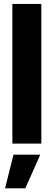

<svg xmlns="http://www.w3.org/2000/svg" viewBox="-20 -748 280 1000"><path d="M195.3 -727.5V0H44.4V-727.5ZM6.3 232.9 50.3 57.6H189.9L111.8 232.9Z"/></svg>

Font: Inter Tight
Style: Bold
Weight: 700
Designer: Rasmus Andersson
Foundry: rsms
Version: Version 3.004; ttfautohint (v1.8.4.7-5d5b)